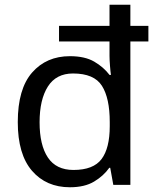

<svg xmlns="http://www.w3.org/2000/svg" viewBox="-20 -780 657 810"><path d="M275 10Q175 10 115 -59.5Q55 -129 55 -265Q55 -405 115.5 -474Q176 -543 275 -543Q338 -543 377.5 -520Q417 -497 442 -464H448Q446 -477 444 -502.5Q442 -528 442 -544V-605H229V-671H442V-760H530V-671H606V-605H530V0H458L445 -72H441Q417 -38 377 -14Q337 10 275 10ZM290 -63Q374 -63 408.5 -109Q443 -155 443 -248V-265Q443 -366 410 -418Q377 -470 288 -470Q217 -470 182 -415Q147 -360 147 -264Q147 -168 182 -115.5Q217 -63 290 -63Z"/></svg>

Font: Noto Sans Old Permic
Style: Regular
Weight: 400
Designer: Monotype Design Team
Foundry: Monotype Imaging Inc.
Version: Version 2.001; ttfautohint (v1.8.4.7-5d5b)